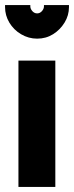

<svg xmlns="http://www.w3.org/2000/svg" viewBox="-34 -740 293 760"><path d="M39 0H185V-500H39ZM239 -720H140V-715Q140 -705 132 -696Q124 -687 113 -687Q102 -687 94 -696Q86 -705 86 -715V-720H-14V-712Q-14 -679 3 -650.5Q20 -622 49.5 -604.5Q79 -587 113 -587Q148 -587 176 -604.5Q204 -622 221.5 -650.5Q239 -679 239 -712Z"/></svg>

Font: Advent Pro ExtraBold
Style: Regular
Weight: 800
Designer: VivaRado, Andreas Kalpakidis
Foundry: VivaRado, Andreas Kalpakidis
Version: Version 3.000